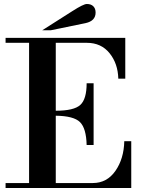

<svg xmlns="http://www.w3.org/2000/svg" viewBox="-20 -944 731 964"><path d="M415 -216Q413 -300 381.5 -331Q350 -362 260 -363V-25H446Q517 -25 559.5 -86Q602 -147 604 -235H639V0H8V-25H126V-729H8V-754H609V-549H574Q572 -625 530 -677Q488 -729 416 -729H260V-388Q351 -388 383 -417Q415 -446 415 -526H450V-216ZM235 -792H192L343 -888Q399 -924 416 -924Q437 -924 448.5 -912.5Q460 -901 460 -881Q460 -839 410 -828Z"/></svg>

Font: Libre Bodoni
Style: Regular
Weight: 400
Designer: Pablo Impallari, Rodrigo Fuenzalida
Foundry: Pablo Impallari, Rodrigo Fuenzalida
Version: Version 1.001